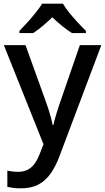

<svg xmlns="http://www.w3.org/2000/svg" viewBox="-20 -786 572 1046"><path d="M1 -540H119L230 -232Q238 -210 245 -188Q252 -166 257.5 -145.5Q263 -125 267 -105H271Q276 -129 286.5 -164Q297 -199 309 -233L415 -540H532L304 65Q284 119 256.5 158.5Q229 198 190 219Q151 240 94 240Q69 240 51 237.5Q33 235 20 232V144Q31 146 46.5 148Q62 150 79 150Q110 150 132 138Q154 126 169 105Q184 84 195 56L217 0ZM323 -766Q335 -744 357.5 -716.5Q380 -689 404.5 -662.5Q429 -636 448 -618V-606H372Q346 -622 319 -644Q292 -666 265 -692Q238 -666 212.5 -644.5Q187 -623 161 -606H86V-618Q105 -637 128.5 -663Q152 -689 174 -716.5Q196 -744 210 -766Z"/></svg>

Font: Noto Sans Oriya Medium
Style: Regular
Weight: 500
Version: Version 2.003